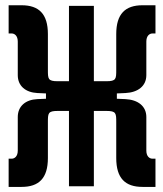

<svg xmlns="http://www.w3.org/2000/svg" viewBox="-20 -716 626 738"><path d="M13.2 2.4H63C129.4 2.4 164.1 -30.8 164.1 -108.4V-245.1C164.1 -280.8 164.1 -289.6 202.1 -289.6H245.1V0H340.8V-289.6H388.7C426.8 -289.6 426.8 -280.8 426.8 -245.1V-108.4C426.8 -30.8 461.4 2.4 527.8 2.4H577.6V-106H566.4C554.2 -106 542.5 -115.2 542.5 -137.2V-266.1C542.5 -308.1 510.3 -332.5 462.4 -335L429.2 -336.4V-356.9L462.4 -358.4C510.3 -360.8 542.5 -385.3 542.5 -427.2V-556.2C542.5 -578.1 554.2 -587.4 566.4 -587.4H577.6V-695.8H527.8C461.4 -695.8 426.8 -662.6 426.8 -585V-448.2C426.8 -412.6 426.8 -403.8 388.7 -403.8H340.8V-693.4H245.1V-403.8H202.1C164.1 -403.8 164.1 -412.6 164.1 -448.2V-585C164.1 -662.6 129.4 -695.8 63 -695.8H13.2V-587.4H24.4C36.6 -587.4 48.3 -578.1 48.3 -556.2V-427.2C48.3 -385.3 78.6 -360.8 123.5 -358.4L156.7 -356.9V-336.4L123.5 -335C78.6 -333 48.3 -308.1 48.3 -266.1V-137.2C48.3 -115.2 36.6 -106 24.4 -106H13.2Z"/></svg>

Font: Cascadia Mono SemiBold
Style: Regular
Weight: 600
Monospace: yes
Designer: Aaron Bell
Foundry: Saja Typeworks
Version: Version 2404.023